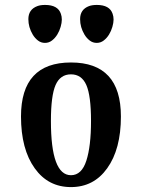

<svg xmlns="http://www.w3.org/2000/svg" viewBox="-20 -760 584 790"><path d="M189.5 -262.2Q189.5 -39.1 272 -39.1Q315.9 -39.1 335.2 -98.6Q354.5 -158.2 354.5 -262.2Q354.5 -366.2 335.2 -410.2Q315.9 -454.1 272 -454.1Q228 -454.1 208.7 -410.2Q189.5 -366.2 189.5 -262.2ZM477.5 -280.8Q477.5 -146 420.9 -67.4Q365.7 9.8 272 9.8Q178.2 9.8 123 -67.4Q66.4 -146 66.4 -280.8Q66.4 -502.9 272 -502.9Q477.5 -502.9 477.5 -280.8ZM114.7 -617.7Q96.7 -647.9 96.7 -681.2Q96.7 -721.2 133.8 -734.9Q146.5 -739.7 165.5 -739.7Q218.3 -739.7 230.5 -703.1Q234.4 -692.4 234.4 -679.4Q234.4 -666.5 229.5 -649.4Q224.6 -632.3 215.6 -617.7Q206.5 -603 193.8 -593.3Q181.2 -583.5 165 -583.5Q148.9 -583.5 136.2 -593.3Q123.5 -603 114.7 -617.7ZM327.6 -617.7Q309.6 -647.9 309.6 -681.2Q309.6 -721.2 346.2 -734.9Q359.4 -739.7 378.4 -739.7Q431.2 -739.7 443.4 -703.1Q447.3 -692.4 447.3 -679.4Q447.3 -666.5 442.4 -649.4Q437.5 -632.3 428.5 -617.7Q419.4 -603 406.7 -593.3Q394 -583.5 377.9 -583.5Q361.8 -583.5 349.1 -593.3Q336.4 -603 327.6 -617.7Z"/></svg>

Font: Amarante
Style: Regular
Weight: 400
Designer: Karolina Lach
Foundry: Sorkin Type Co.
Version: Version 1.001